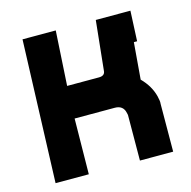

<svg xmlns="http://www.w3.org/2000/svg" viewBox="-93 -706 795 798"><g transform="rotate(-15 304.0 -306.5)"><path d="M413 0 414 -196Q414 -197 412 -205Q405 -239 369 -239H196L193 0H50L72 -613H215L201 -378H338Q364 -378 365 -400L387 -612H536L530 -482H516L503 -324Q541 -286 553 -239Q555 -229 556.5 -221Q558 -213 557 -205L556 0Z"/></g></svg>

Font: Covid19
Style: Regular
Weight: 400
Designer: Peter Wiegel
Foundry: (c) CAT - Ing. Peter Wiegel.  for Rudolf Maass + Partner GmbH
Version: Version 001.000